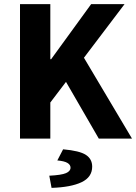

<svg xmlns="http://www.w3.org/2000/svg" viewBox="-20 -672 660 931"><path d="M77 0V-652H224V-385H228L422 -652H584L387 -392L620 0H459L300 -275L224 -175V0ZM230 239 219 180Q278 177 300 167.5Q322 158 322 141Q322 127 307 118Q292 109 258 106L286 52Q366 59 396.5 79Q427 99 427 136Q427 187 375.5 211.5Q324 236 230 239Z"/></svg>

Font: Font
Style: ¶
Weight: 700
Designer: Paul D. Hunt
Foundry: Adobe Systems Incorporated
Version: Version 3.000